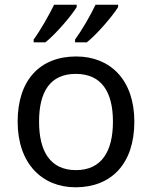

<svg xmlns="http://www.w3.org/2000/svg" viewBox="-20 -786 645 816"><path d="M482 -756V-766H386C365 -721 327 -656 299 -618V-606H349C394 -642 461 -721 482 -756ZM306 -756V-766H210C188 -721 151 -656 123 -618V-606H173C218 -642 285 -721 306 -756ZM551 -269C551 -446 449 -546 304 -546C150 -546 55 -446 55 -269C55 -91 159 10 301 10C454 10 551 -91 551 -269ZM146 -269C146 -396 193 -472 302 -472C411 -472 460 -396 460 -269C460 -142 411 -63 303 -63C194 -63 146 -142 146 -269Z"/></svg>

Font: Noto Sans Mro
Style: Regular
Weight: 400
Designer: Monotype Design Team
Foundry: Monotype Imaging Inc.
Version: Version 2.001